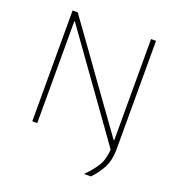

<svg xmlns="http://www.w3.org/2000/svg" viewBox="-158 -841 1072 1161"><g transform="rotate(20 378.5 -260.5)"><path d="M513 192Q555.5 150 582.5 107.8Q609.5 65.5 614 -1Q552 -88 483 -184.5Q414 -280.5 331 -396.5L146 -655H142V0H110V-713H143Q218 -609 288 -511.8Q358 -414.5 426 -319L611 -62H615V-713H647V-20Q647 59.5 619 108.8Q591 158 557 192Z"/></g></svg>

Font: Heraclito Thin
Style: Regular
Weight: 100
Designer: Kostas Bartsokas (font) & Cristiano Sobral (main changes)
Foundry: Kostas Bartsokas (font) & Cristiano Sobral (main changes)
Version: Version 1.00;July 8, 2020;FontCreator 13.0.0.2655 64-bit